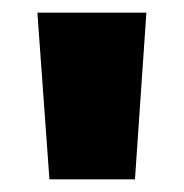

<svg xmlns="http://www.w3.org/2000/svg" viewBox="-20 -752 290 303"><path d="M58 -469 39 -732H211L193 -469Z"/></svg>

Font: Special Gothic Expanded One
Style: Regular
Weight: 400
Designer: Alistair McCready
Foundry: Monolith
Version: Version 1.010; ttfautohint (v1.8.4.7-5d5b)